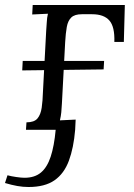

<svg xmlns="http://www.w3.org/2000/svg" viewBox="-63 -520 536 769"><path d="M51 229Q29 229 6.5 225Q-16 221 -43 213L-33 182Q-19 186 2 189Q23 192 35 192Q76 192 101 171Q126 150 140 107.5Q154 65 160 0H238Q232 72 213 123.5Q194 175 155.5 202Q117 229 51 229ZM26 -238 28 -276H354L352 -242ZM41 0 43 -30Q74 -30 87 -45.5Q100 -61 104 -88.5Q108 -116 109 -152L122 -397Q124 -417 124.5 -432.5Q125 -448 129 -465Q113 -464 97.5 -463.5Q82 -463 66 -462L68 -500H437L433 -352H395Q397 -413 375 -438Q353 -463 306 -463H265Q236 -463 222.5 -450Q209 -437 204.5 -412Q200 -387 198 -351L185 -106Q184 -86 182.5 -70.5Q181 -55 177 -38L240 -41L238 0Z"/></svg>

Font: Lora
Style: Italic
Weight: 400
Italic angle: -3°
Designer: Olga Karpushina, Alexei Vanyashin (Cyrillic)
Foundry: Cyreal
Version: Version 3.008